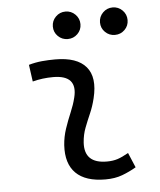

<svg xmlns="http://www.w3.org/2000/svg" viewBox="-53 -776 692 832"><g transform="rotate(-5 293.0 -360.0)"><path d="M479.5 -95.7 506.8 -31.2Q478 -14.2 446 -2.2Q414.1 9.8 372.6 9.8Q286.1 9.8 244.1 -31.7Q202.1 -73.2 207 -153.3Q209.5 -189.9 221.2 -224.6Q232.9 -259.3 246.8 -292Q260.7 -324.7 268.1 -355Q292.5 -451.7 184.6 -451.7Q138.2 -451.7 95.2 -440.4L85 -513.7Q113.8 -522 142.6 -524.7Q171.4 -527.3 200.2 -527.3Q294.9 -527.3 334.2 -481Q373.5 -434.6 351.6 -345.2Q343.3 -310.5 330.1 -280.5Q316.9 -250.5 305.7 -221.2Q294.4 -191.9 292 -157.7Q286.1 -66.9 385.3 -66.9Q411.6 -66.9 431.9 -73.5Q452.1 -80.1 479.5 -95.7ZM262.7 -610.4Q237.8 -610.4 220.2 -627.7Q202.6 -645 202.6 -669.9Q202.6 -694.8 220.2 -712.4Q237.8 -730 262.7 -730Q287.6 -730 305.2 -712.4Q322.8 -694.8 322.8 -669.9Q322.8 -645 305.2 -627.7Q287.6 -610.4 262.7 -610.4ZM467.8 -610.4Q442.9 -610.4 425.3 -627.7Q407.7 -645 407.7 -669.9Q407.7 -694.8 425.3 -712.4Q442.9 -730 467.8 -730Q492.7 -730 510.3 -712.4Q527.8 -694.8 527.8 -669.9Q527.8 -645 510.3 -627.7Q492.7 -610.4 467.8 -610.4Z"/></g></svg>

Font: Cascadia Mono PL SemiLight
Style: Italic
Weight: 350
Italic angle: -10°
Monospace: yes
Designer: Aaron Bell
Foundry: Saja Typeworks
Version: Version 2404.023; ttfautohint (v1.8.4)